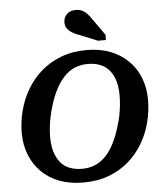

<svg xmlns="http://www.w3.org/2000/svg" viewBox="-63 -1014 933 1086"><g transform="rotate(-5 404.0 -471.0)"><path d="M365 17Q290 17 230 -6Q170 -29 128.5 -71Q87 -113 65 -169.5Q43 -226 43 -292Q43 -356 59.5 -419Q76 -482 108.5 -537.5Q141 -593 189.5 -635.5Q238 -678 303 -703Q368 -728 449 -728Q525 -728 584.5 -704.5Q644 -681 686 -639Q728 -597 749.5 -540.5Q771 -484 771 -418Q771 -354 755 -291Q739 -228 706.5 -172.5Q674 -117 625.5 -74.5Q577 -32 512 -7.5Q447 17 365 17ZM448 -649Q408 -649 375 -635Q342 -621 315 -593Q288 -565 266.5 -524Q245 -483 229 -430Q220 -400 213.5 -370Q207 -340 204 -311Q201 -282 201 -255Q201 -209 211.5 -173.5Q222 -138 242 -112.5Q262 -87 293.5 -74Q325 -61 366 -61Q406 -61 439.5 -75Q473 -89 500 -117Q527 -145 548 -186Q569 -227 585 -280Q595 -311 601 -340.5Q607 -370 610 -399Q613 -428 613 -455Q613 -501 603 -536.5Q593 -572 572.5 -597.5Q552 -623 521 -636Q490 -649 448 -649ZM518 -775H563L564 -804L498 -897Q485 -917 472.5 -930.5Q460 -944 444.5 -951.5Q429 -959 407 -959Q373 -959 355.5 -939.5Q338 -920 338 -895Q338 -876 347.5 -861.5Q357 -847 375 -835.5Q393 -824 420 -815Z"/></g></svg>

Font: Roboto Serif 20pt SemiBold
Style: Italic
Weight: 600
Italic angle: -10°
Version: Version 1.007